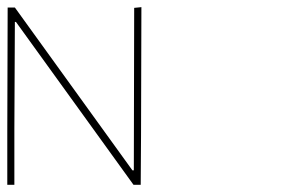

<svg xmlns="http://www.w3.org/2000/svg" viewBox="-197 -512 805 532"><path d="M192.9 0H172.9L-152.8 -451.2H-155.8L-157.2 -153.8V0H-176.8V-146L-175.8 -491.2H-155.8L169.9 -40H173.8L174.8 -490.2L194.8 -492.2L193.8 -137.2Z"/></svg>

Font: Datalegreya
Style: Thin
Weight: 250
Designer: Figs Lab
Foundry: Figs Lab
Version: Version 1.002;PS 001.002;hotconv 1.0.70;makeotf.lib2.5.58329